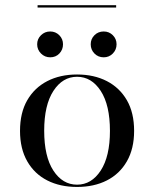

<svg xmlns="http://www.w3.org/2000/svg" viewBox="-20 -718 601 749"><path d="M280.6 11.3Q214.5 11.3 164.5 -14.1Q114.5 -39.5 86.3 -88.7Q58.1 -137.9 58.1 -207.3Q58.1 -278.2 86.3 -327Q114.5 -375.8 164.5 -401.6Q214.5 -427.4 280.6 -427.4Q346.8 -427.4 396.8 -401.6Q446.8 -375.8 475 -327Q503.2 -278.2 503.2 -207.3Q503.2 -137.9 475 -88.7Q446.8 -39.5 396.8 -14.1Q346.8 11.3 280.6 11.3ZM280.6 2.4Q337.1 2.4 373 -52.8Q408.9 -108.1 408.9 -207.3Q408.9 -308.1 373 -363.3Q337.1 -418.5 280.6 -418.5Q224.2 -418.5 188.3 -363.3Q152.4 -308.1 152.4 -208.1Q152.4 -107.3 188.3 -52.4Q224.2 2.4 280.6 2.4ZM384.7 -494.4Q362.9 -494.4 348.4 -509.3Q333.9 -524.2 333.9 -545.2Q333.9 -566.1 348.4 -580.6Q362.9 -595.2 384.7 -595.2Q405.6 -595.2 420.2 -580.6Q434.7 -566.1 434.7 -545.2Q434.7 -524.2 420.2 -509.3Q405.6 -494.4 384.7 -494.4ZM175.8 -494.4Q154.8 -494.4 139.9 -509.3Q125 -524.2 125 -545.2Q125 -566.1 139.9 -580.6Q154.8 -595.2 175.8 -595.2Q196.8 -595.2 211.3 -580.6Q225.8 -566.1 225.8 -545.2Q225.8 -524.2 211.7 -509.3Q197.6 -494.4 175.8 -494.4ZM126.6 -688.7V-697.6H433.1V-688.7Z"/></svg>

Font: Playfair 144pt SemiExpanded Medium
Style: Regular
Weight: 500
Width: 6
Designer: Claus Eggers Sørensen
Foundry: Claus Eggers Sørensen
Version: Version 2.203